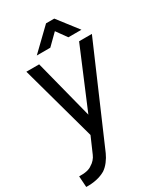

<svg xmlns="http://www.w3.org/2000/svg" viewBox="-242 -790 967 1132"><g transform="rotate(-30 241.5 -224.0)"><path d="M79 158Q92 151 104.5 137Q117 123 123 108L170 0L29 -512H116L219 -110L388 -512H475L194 138Q183 163 165 186.5Q147 210 126 224Q73 255 -5 253L-10 178Q52 180 79 158ZM272 -701H328L434 -564H345L294 -635L222 -564H130Z"/></g></svg>

Font: Bellota Text
Style: Bold Italic
Weight: 700
Italic angle: -7.5°
Designer: Kemie Guaida
Foundry: Kemie Guaida
Version: Version 4.001